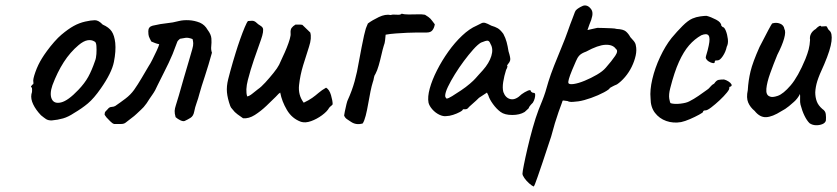

<svg xmlns="http://www.w3.org/2000/svg" viewBox="-20 -453 3065 703"><path d="M169 -12Q156 -12 148.5 -17Q141 -22 130 -31Q111 -51 101.5 -71Q92 -91 95 -108Q98 -116 97.5 -123.5Q97 -131 97 -131Q92 -136 94 -137.5Q96 -139 98 -143Q104 -143 102 -154Q100 -162 109.5 -189Q119 -216 134 -240Q140 -250 152 -266.5Q164 -283 178.5 -299.5Q193 -316 205 -326Q230 -347 250 -358Q270 -369 292 -374Q314 -379 327.5 -379Q341 -379 356 -363Q379 -353 389 -338Q399 -323 402 -296Q405 -266 397 -226Q389 -186 349 -129Q324 -93 302 -74.5Q280 -56 251 -39Q230 -25 211 -19.5Q192 -14 169 -12ZM267 -124Q290 -148 303 -171.5Q316 -195 328 -230Q332 -240 333 -255.5Q334 -271 333 -285Q332 -299 326 -301Q315 -308 300.5 -305.5Q286 -303 268 -288Q237 -262 213.5 -225.5Q190 -189 172 -141Q161 -109 169.5 -90.5Q178 -72 203.5 -78Q229 -84 267 -124Z M398 1Q391 -1 383.5 -9Q376 -17 370 -23Q368 -26 366 -28.5Q364 -31 363 -33Q363 -41 366 -44.5Q369 -48 375 -54Q380 -61 388.5 -61.5Q397 -62 402 -65Q421 -78 439.5 -92Q458 -106 471 -124Q485 -144 498.5 -167Q512 -190 525 -212Q530 -219 538 -235Q546 -251 553.5 -267Q561 -283 563 -291Q554 -293 547.5 -295.5Q541 -298 534 -301Q527 -314 525 -320Q523 -326 523 -339Q523 -355 539 -359Q569 -366 591 -368Q613 -370 635 -376Q651 -380 671.5 -379Q692 -378 712 -370Q721 -366 728 -359.5Q735 -353 740 -344Q753 -327 754 -312Q755 -297 753.5 -284Q752 -271 756 -260Q750 -238 743.5 -216.5Q737 -195 730.5 -175Q724 -155 718.5 -138Q713 -121 710 -109Q706 -93 700 -76.5Q694 -60 691 -44Q688 -28 677.5 -21.5Q667 -15 656 -10Q650 -8 640.5 -12.5Q631 -17 623 -24Q619 -38 619.5 -47Q620 -56 624 -68Q627 -76 635 -104Q643 -132 653 -167Q663 -202 672 -231.5Q681 -261 684 -273Q688 -287 687.5 -295Q687 -303 685 -310Q669 -316 659.5 -314.5Q650 -313 639 -311Q635 -308 632 -304.5Q629 -301 628 -297Q619 -272 612 -255Q605 -238 597.5 -222.5Q590 -207 580.5 -188Q571 -169 557 -141Q549 -122 538 -106.5Q527 -91 517 -75L506 -61Q504 -59 496 -51Q488 -43 480 -36Q472 -29 471 -28L440 -4Q434 1 422.5 1Q411 1 398 1Z M1082 -7Q1049 -19 1030.5 -50.5Q1012 -82 1006 -114Q1004 -113 1000 -109.5Q996 -106 990 -99Q976 -85 955.5 -65.5Q935 -46 913 -32Q891 -18 870 -20Q860 -27 849.5 -34.5Q839 -42 831 -53Q828 -56 826 -59Q824 -62 823 -65Q813 -93 811 -115Q809 -137 815.5 -163Q822 -189 833 -227Q836 -237 843 -260Q850 -283 859 -308.5Q868 -334 876 -353Q884 -372 888 -376Q892 -376 895.5 -376.5Q899 -377 903 -377Q912 -377 920 -369Q925 -364 932 -360Q939 -356 942 -351Q947 -340 935.5 -307.5Q924 -275 910 -235Q897 -197 887.5 -160Q878 -123 885 -100Q893 -101 904.5 -110.5Q916 -120 924 -126Q936 -134 951.5 -151Q967 -168 981.5 -186Q996 -204 1002 -216Q1007 -228 1015 -244.5Q1023 -261 1030 -278.5Q1037 -296 1041 -310Q1045 -324 1044 -331Q1043 -344 1047.5 -350.5Q1052 -357 1062 -363Q1068 -363 1075 -363Q1082 -363 1087 -362Q1094 -355 1101.5 -348Q1109 -341 1116 -334Q1122 -314 1111.5 -282Q1101 -250 1090 -214Q1079 -178 1075 -141.5Q1071 -105 1092 -77Q1111 -86 1123 -94.5Q1135 -103 1146.5 -113Q1158 -123 1174 -132Q1186 -125 1192 -104.5Q1198 -84 1198 -71Q1195 -67 1191.5 -64.5Q1188 -62 1185 -58Q1178 -45 1159 -31Q1140 -17 1119 -9.5Q1098 -2 1082 -7Z M1308 -1Q1284 6 1265 -7Q1257 -12 1250 -17Q1243 -22 1240 -30Q1240 -31 1242.5 -44.5Q1245 -58 1248.5 -71.5Q1252 -85 1253 -86Q1269 -121 1278.5 -155.5Q1288 -190 1294 -227Q1299 -254 1304 -280Q1309 -306 1313 -323.5Q1317 -341 1318 -343Q1319 -348 1322 -355Q1325 -362 1327 -367Q1343 -379 1367 -390.5Q1391 -402 1411 -398Q1415 -400 1423 -399.5Q1431 -399 1439 -399Q1447 -399 1451 -403Q1460 -400 1476 -400Q1492 -400 1509 -400.5Q1526 -401 1536 -399Q1551 -390 1556 -384.5Q1561 -379 1572 -364Q1570 -351 1563.5 -342.5Q1557 -334 1543 -334Q1533 -334 1525.5 -334Q1518 -334 1508 -334Q1492 -334 1471 -333Q1450 -332 1429 -330.5Q1408 -329 1392 -326Q1391 -316 1390 -305.5Q1389 -295 1385 -285Q1381 -272 1376.5 -252Q1372 -232 1366.5 -213Q1361 -194 1355 -183Q1350 -176 1349 -168Q1348 -160 1345 -152Q1341 -140 1336.5 -118Q1332 -96 1328 -72.5Q1324 -49 1319 -29.5Q1314 -10 1308 -1Z M1615 -28Q1603 -26 1588.5 -33Q1574 -40 1563 -52.5Q1552 -65 1549 -77Q1545 -98 1553.5 -129Q1562 -160 1580 -195.5Q1598 -231 1621.5 -264Q1645 -297 1672 -322.5Q1699 -348 1725 -359Q1738 -366 1744 -368.5Q1750 -371 1757 -369Q1764 -367 1779 -359Q1793 -355 1802.5 -349.5Q1812 -344 1823 -329Q1831 -314 1835 -299Q1839 -284 1842 -265Q1850 -240 1848 -232.5Q1846 -225 1842 -221Q1834 -211 1838 -211Q1838 -211 1837.5 -207.5Q1837 -204 1833 -197Q1826 -175 1822.5 -153Q1819 -131 1823 -116Q1831 -94 1849.5 -90Q1868 -86 1890 -108Q1901 -116 1912.5 -121Q1924 -126 1924 -118Q1924 -118 1927 -115.5Q1930 -113 1934 -113Q1939 -113 1939.5 -107.5Q1940 -102 1938 -93.5Q1936 -85 1931 -77Q1916 -62 1916 -57Q1916 -57 1912.5 -53.5Q1909 -50 1901 -43Q1883 -32 1855.5 -32Q1828 -32 1813 -43Q1798 -54 1785 -72Q1772 -90 1768 -104L1763 -114L1734 -95Q1723 -84 1713 -75.5Q1703 -67 1699 -63Q1696 -59 1692.5 -56Q1689 -53 1685 -53Q1681 -53 1678 -53Q1675 -53 1675 -53Q1675 -49 1664 -43Q1653 -37 1639 -32.5Q1625 -28 1615 -28ZM1615 -92Q1621 -92 1635.5 -101Q1650 -110 1668 -122Q1686 -134 1700.5 -146.5Q1715 -159 1721 -166Q1725 -170 1733 -179.5Q1741 -189 1748 -196Q1771 -222 1779 -248Q1787 -274 1776 -292Q1772 -303 1766 -304Q1760 -305 1741 -297Q1729 -290 1712.5 -271.5Q1696 -253 1678.5 -229.5Q1661 -206 1645.5 -181Q1630 -156 1620 -135Q1610 -114 1610 -102Q1610 -98 1612.5 -95Q1615 -92 1615 -92Z M1934 230Q1927 227 1917 218Q1907 209 1900 199Q1893 189 1893 183Q1893 177 1898 151.5Q1903 126 1911.5 89.5Q1920 53 1930.5 15.5Q1941 -22 1952 -51Q1954 -56 1965.5 -84.5Q1977 -113 1988 -154Q1996 -180 2009 -213Q2022 -246 2036 -279.5Q2050 -313 2059 -339Q2068 -365 2076 -385Q2084 -405 2085 -409Q2087 -415 2093 -419.5Q2099 -424 2105.5 -427.5Q2112 -431 2115 -432Q2133 -437 2146 -417Q2151 -408 2148.5 -394.5Q2146 -381 2138 -363L2131 -343L2167 -351Q2176 -351 2190 -350.5Q2204 -350 2218 -349.5Q2232 -349 2238 -347Q2262 -346 2271.5 -338Q2281 -330 2288 -317Q2293 -312 2300 -303.5Q2307 -295 2308 -287Q2312 -270 2307.5 -249.5Q2303 -229 2293 -208.5Q2283 -188 2268.5 -171Q2254 -154 2239 -144Q2229 -140 2221 -135.5Q2213 -131 2213 -131Q2212 -126 2191.5 -115Q2171 -104 2144.5 -94.5Q2118 -85 2098 -82Q2091 -81 2078 -80Q2065 -79 2058 -83Q2047 -85 2043 -85Q2039 -85 2039 -81Q2038 -79 2025 -42.5Q2012 -6 1998 47Q1979 105 1967 140.5Q1955 176 1948.5 194.5Q1942 213 1939 220.5Q1936 228 1934 230ZM2061 -149Q2064 -143 2081 -145.5Q2098 -148 2121 -157.5Q2144 -167 2165.5 -179.5Q2187 -192 2198 -205Q2220 -230 2232.5 -248.5Q2245 -267 2235 -274Q2224 -290 2197 -289Q2170 -288 2126 -264Q2109 -258 2101.5 -250Q2094 -242 2089 -229.5Q2084 -217 2075 -197Q2066 -175 2063 -164Q2060 -153 2061 -149Z M2474 -6Q2445 -1 2419.5 -10Q2394 -19 2378 -40Q2362 -61 2362 -93Q2359 -123 2368.5 -163.5Q2378 -204 2397 -244.5Q2416 -285 2439 -314Q2459 -338 2479 -358Q2499 -378 2515 -385Q2529 -391 2544 -393Q2559 -395 2567 -395Q2583 -391 2602 -381Q2621 -371 2621 -359Q2621 -359 2623.5 -356.5Q2626 -354 2626 -354Q2632 -354 2637.5 -340.5Q2643 -327 2645 -310Q2647 -293 2641 -282Q2637 -263 2626.5 -247.5Q2616 -232 2608 -232Q2604 -232 2600.5 -231.5Q2597 -231 2597 -226Q2597 -221 2590 -222Q2583 -223 2575 -228Q2567 -233 2564 -241Q2564 -246 2567.5 -256.5Q2571 -267 2575 -286Q2581 -314 2574.5 -323Q2568 -332 2548 -324Q2523 -310 2503 -287Q2483 -264 2466 -226.5Q2449 -189 2434 -130Q2428 -107 2430.5 -91.5Q2433 -76 2436 -75Q2450 -71 2471.5 -73.5Q2493 -76 2504 -82Q2520 -90 2537.5 -102Q2555 -114 2570 -125Q2575 -128 2581 -135.5Q2587 -143 2595 -147Q2603 -159 2611 -160.5Q2619 -162 2631 -162Q2639 -160 2647 -155Q2655 -150 2658 -144.5Q2661 -139 2655 -136Q2651 -136 2650.5 -133.5Q2650 -131 2650 -131Q2652 -127 2641.5 -114Q2631 -101 2615 -86Q2599 -71 2584.5 -60Q2570 -49 2564 -49Q2554 -49 2554 -43Q2554 -41 2539.5 -33Q2525 -25 2506.5 -17Q2488 -9 2474 -6Z M2944 -2Q2934 -12 2925.5 -29.5Q2917 -47 2911 -70Q2909 -78 2909.5 -90.5Q2910 -103 2909 -109Q2906 -102 2899.5 -93.5Q2893 -85 2887 -80Q2883 -76 2869 -64.5Q2855 -53 2841 -46Q2808 -25 2785 -24Q2762 -23 2743 -47Q2727 -60 2719.5 -77.5Q2712 -95 2718 -123Q2720 -158 2728 -191.5Q2736 -225 2761 -281Q2782 -322 2793 -342.5Q2804 -363 2807 -367Q2822 -372 2836 -366.5Q2850 -361 2852 -347Q2858 -337 2851 -312Q2844 -287 2826 -252Q2812 -218 2800 -184.5Q2788 -151 2786 -128Q2784 -105 2798 -100Q2807 -95 2827.5 -102Q2848 -109 2875 -140.5Q2902 -172 2929 -237Q2937 -257 2941 -272.5Q2945 -288 2946 -307Q2944 -319 2949.5 -329.5Q2955 -340 2967 -347Q2971 -352 2978 -356.5Q2985 -361 2987 -356L3003 -357Q3007 -358 3009.5 -351.5Q3012 -345 3017 -341Q3028 -332 3024.5 -302Q3021 -272 2998 -218Q2979 -177 2972.5 -156Q2966 -135 2965 -115Q2965 -97 2970.5 -82Q2976 -67 2991 -54Q3002 -47 3003.5 -35.5Q3005 -24 3004 -12Q3002 -3 2991 1.5Q2980 6 2967 5.5Q2954 5 2944 -2Z"/></svg>

Font: Caveat Medium
Style: Regular
Weight: 500
Designer: Pablo Impallari
Foundry: Pablo Impallari
Version: Version 2.000